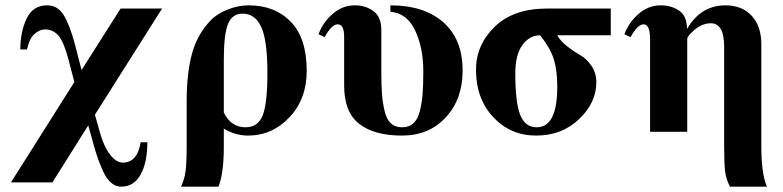

<svg xmlns="http://www.w3.org/2000/svg" viewBox="-20 -493 2928 718"><path d="M431 -461H586L335 -64L353 0Q368 55 391.5 85Q415 115 439 115Q494 115 506 39H531Q531 114 506 159.5Q481 205 433 205Q412 205 395 190Q378 175 366 148.5Q354 122 345.5 98Q337 74 329 44Q326 34 325 29L310 -24L176 189H21L258 -186L236 -271Q218 -338 198 -360.5Q178 -383 148 -383Q129 -383 109.5 -366.5Q90 -350 81 -308H56Q56 -374 79.5 -423.5Q103 -473 156 -473Q196 -473 218.5 -436Q241 -399 260 -328L285 -231Z M907 14H908Q860 14 817 -12V54Q817 156 797 205H657Q670 177 674 147Q678 117 678 55V-113Q678 -220 698 -292.5Q718 -365 768 -417Q792 -442 831.5 -457.5Q871 -473 910 -473Q1008 -473 1067.5 -411.5Q1127 -350 1127 -228Q1127 -123 1062.5 -54.5Q998 14 907 14ZM817 -271V-72Q844 -17 898 -17Q945 -17 962.5 -62Q980 -107 980 -220Q980 -342 957 -392Q934 -442 887 -442Q848 -442 832.5 -403Q817 -364 817 -271Z M1406 -381V-225Q1406 -173 1408.5 -140.5Q1411 -108 1418.5 -77Q1426 -46 1442 -31.5Q1458 -17 1484 -17Q1510 -17 1526.5 -32.5Q1543 -48 1550.5 -79.5Q1558 -111 1560.5 -143.5Q1563 -176 1563 -226Q1563 -314 1532.5 -379Q1502 -444 1440 -449V-473Q1566 -473 1638 -409.5Q1710 -346 1710 -229Q1710 -122 1647 -54Q1584 14 1484 14Q1379 14 1323 -30Q1267 -74 1267 -173V-355Q1267 -402 1243 -402Q1220 -402 1194 -354L1171 -365Q1188 -410 1224.5 -441.5Q1261 -473 1307 -473Q1347 -473 1376.5 -451.5Q1406 -430 1406 -381Z M2264 -461V-361H2064Q2076 -339 2102 -319Q2128 -299 2151 -286Q2174 -273 2192 -246.5Q2210 -220 2210 -185Q2210 -109 2145.5 -47.5Q2081 14 1985 14Q1889 14 1824.5 -55Q1760 -124 1760 -232Q1760 -325 1830 -393Q1900 -461 2025 -461ZM2064 -169Q2064 -230 2051 -271.5Q2038 -313 2000 -361Q1960 -361 1933.5 -324.5Q1907 -288 1907 -219Q1907 -109 1925.5 -63Q1944 -17 1987 -17Q2064 -17 2064 -169Z M2550 0H2411V-346Q2411 -402 2387 -402Q2364 -402 2338 -354L2315 -365Q2332 -410 2368.5 -441.5Q2405 -473 2451 -473Q2491 -473 2520 -453Q2549 -433 2549 -386H2550Q2601 -473 2693 -473Q2755 -473 2791 -434Q2827 -395 2827 -328V52Q2827 158 2848 205H2710Q2695 177 2691.5 147Q2688 117 2688 53V-319Q2688 -406 2638 -406Q2601 -406 2567 -372Q2550 -355 2550 -348Z"/></svg>

Font: STIX MathJax Main
Style: Bold
Weight: 700
Designer: MicroPress Inc., with final additions and corrections provided by Coen Hoffman, Elsevier (retired)
Version: Version 1.1.1